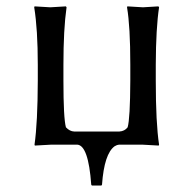

<svg xmlns="http://www.w3.org/2000/svg" viewBox="-20 -452 604 600"><path d="M466.8 -200.2Q466.8 -67.4 477.1 0L476.1 2.9Q474.1 2.9 423.8 0H352.1H221.2Q256.3 2 265.1 125L267.1 127.9H296.9L298.8 125Q305.7 28.3 338.4 4.9Q345.7 0.5 352.1 0H221.2H141.1L88.9 2.9L87.9 0Q97.7 -68.4 98.1 -200.2V-249Q98.1 -360.4 86.9 -429.2L87.9 -432.1Q89.8 -432.1 137.2 -429.2L186 -432.1L188 -429.2Q178.2 -360.8 178.2 -249V-200.2Q178.2 -82.5 186 -54.2Q197.8 -41.5 211.9 -41H353Q369.6 -42 378.9 -54.2Q386.7 -81.5 387.2 -200.2V-250Q387.2 -369.1 377 -429.2L377.9 -432.1Q379.9 -432.1 426.8 -429.2Q426.8 -429.2 475.1 -432.1L477.1 -429.2Q467.3 -364.7 466.8 -250Z"/></svg>

Font: Linux Biolinum O
Style: Regular
Weight: 400
Designer: Philipp H. Poll
Foundry: Philipp H. Poll
Version: Version 1.0.4